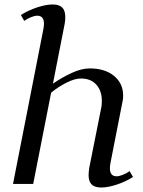

<svg xmlns="http://www.w3.org/2000/svg" viewBox="-20 -820 639 856"><path d="M432 16Q413 16 400 10Q387 4 381 -8.5Q375 -21 375 -41Q375 -48 376 -55.5Q377 -63 378 -72L431 -338Q433 -346 433.5 -354.5Q434 -363 434 -371Q434 -415 409.5 -442.5Q385 -470 341 -470Q313 -470 276.5 -451.5Q240 -433 208 -407L128 0H38L173 -688Q176 -703 176 -714Q176 -750 146 -750Q135 -750 118.5 -743.5Q102 -737 88 -727L73 -753Q106 -774 145.5 -787Q185 -800 214 -800Q234 -800 246.5 -794Q259 -788 265 -775.5Q271 -763 271 -743Q271 -736 270.5 -728.5Q270 -721 268 -712L216 -447Q255 -474 299 -494.5Q343 -515 380 -515Q448 -515 488.5 -481.5Q529 -448 529 -394Q529 -387 528.5 -380.5Q528 -374 526 -366L473 -96Q470 -81 470 -70Q470 -34 500 -34Q511 -34 527.5 -40.5Q544 -47 558 -57L573 -31Q540 -10 500.5 3Q461 16 432 16Z"/></svg>

Font: Wittgenstein
Style: Italic
Weight: 400
Italic angle: -11°
Designer: Jörg Drees
Foundry: Jörg Drees
Version: Version 1.500